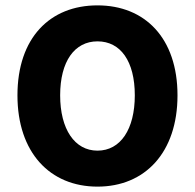

<svg xmlns="http://www.w3.org/2000/svg" viewBox="-20 -683 727 715"><path d="M343 12C520 12 641 -115 641 -328C641 -541 520 -663 343 -663C166 -663 45 -542 45 -328C45 -115 166 12 343 12ZM343 -122C258 -122 204 -202 204 -328C204 -455 258 -529 343 -529C429 -529 482 -455 482 -328C482 -202 429 -122 343 -122Z"/></svg>

Font: DAIFUKU Sans
Style: Bold
Weight: 700
Designer: Original font ‘Source Han Sans JP’ : Paul D. Hunt
Foundry: Daifuku
Version: Version 1.000